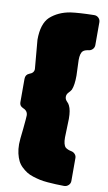

<svg xmlns="http://www.w3.org/2000/svg" viewBox="-98 -808 557 989"><g transform="rotate(10 180.5 -313.0)"><path d="M272.9 -518.1 275.9 -437Q275.9 -387.2 265.1 -361.8Q259.8 -352.5 250 -342.8Q240.7 -333 240.7 -320.3Q240.7 -307.6 250 -297.9Q260.7 -287.6 264.2 -278.8Q275.9 -256.3 275.9 -210.9L272.9 -112.8Q272.9 -75.2 286.1 -62Q297.4 -52.7 317.9 -48.8Q329.1 -46.4 336.7 -37.8Q344.2 -29.3 344.2 -18.1V102.1Q344.2 115.2 334.5 124.5Q324.7 133.8 311 133.8Q285.2 133.3 267.3 132.6Q249.5 131.8 225.3 129.9Q201.2 127.9 184.3 124.3Q167.5 120.6 147.2 114.3Q127 107.9 113.3 99.1Q99.6 90.3 85.9 77.4Q72.3 64.5 64.2 48.3Q56.2 32.2 51 10.3Q45.9 -11.7 45.9 -38.1Q45.9 -59.1 53.2 -119.1Q59.1 -179.2 59.1 -189.9Q59.1 -214.4 34.2 -224.1Q15.1 -232.4 15.1 -251V-374Q15.1 -396 34.2 -403.8Q59.1 -412.1 59.1 -433.1L45.9 -584Q45.9 -667.5 84 -704.1Q126 -741.7 188 -752Q232.4 -758.3 311 -759.8Q324.7 -760.3 334.5 -751Q344.2 -741.7 344.2 -728V-608.9Q344.2 -597.2 336.9 -588.4Q329.6 -579.6 317.9 -577.1Q294.4 -574.2 286.1 -565.9Q272.9 -554.2 272.9 -518.1Z"/></g></svg>

Font: Don José
Style: Regular
Weight: 900
Designer: Cristian Tournier
Version: Version 1.000